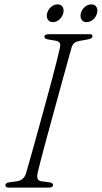

<svg xmlns="http://www.w3.org/2000/svg" viewBox="-20 -856 464 876"><path d="M151.5 -66.5Q148 -49.5 151.8 -40.2Q155.5 -31 168.5 -29L206.5 -24Q215 -22.5 218.5 -19.5Q222 -16.5 222 -11Q222 -5.5 216.5 -2.8Q211 0 203.5 0H20.5Q12 0 8.2 -2.8Q4.5 -5.5 4.5 -10.5Q4.5 -16 8.8 -19.5Q13 -23 22 -24L57.5 -29Q74 -31.5 84 -40.8Q94 -50 99 -66Q104.5 -85 114.2 -119.5Q124 -154 136.5 -198.8Q149 -243.5 162.8 -293.8Q176.5 -344 190.5 -394.8Q204.5 -445.5 216.8 -492Q229 -538.5 238.5 -576Q248 -613.5 253 -636.5Q256.5 -651 252.8 -659.2Q249 -667.5 235.5 -670L199.5 -676Q190 -678 186.2 -681Q182.5 -684 182.5 -689.5Q183 -695 189 -697.5Q195 -700 206.5 -700H387.5Q396 -700 399 -698Q402 -696 402 -691Q402 -685.5 397.5 -682.2Q393 -679 382 -676.5L341.5 -669Q327 -666.5 318.8 -659.5Q310.5 -652.5 306.5 -639Q299.5 -614.5 289 -576Q278.5 -537.5 265.2 -490Q252 -442.5 238 -391Q224 -339.5 210.2 -289.2Q196.5 -239 184.5 -194.8Q172.5 -150.5 164 -117Q155.5 -83.5 151.5 -66.5ZM221 -755Q205 -755 198 -767Q191 -779 195 -795.5Q199.5 -812.5 212.8 -824.2Q226 -836 242.5 -836Q259 -836 266 -824.2Q273 -812.5 268.5 -795.5Q264 -779 250.8 -767Q237.5 -755 221 -755ZM375 -755Q359 -755 351.8 -767Q344.5 -779 349 -796Q353.5 -812.5 366.8 -824.2Q380 -836 396.5 -836Q413 -836 420 -824.2Q427 -812.5 422.5 -795.5Q418.5 -779 405 -767Q391.5 -755 375 -755Z"/></svg>

Font: Fraunces 72pt Soft Wonky ExtraLight
Style: Italic
Weight: 250
Italic angle: -16°
Version: Version 1.000;[b76b70a41]